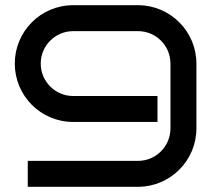

<svg xmlns="http://www.w3.org/2000/svg" viewBox="-20 -720 841 740"><path d="M737 -475C737 -599 636 -700 512 -700H262C137 -700 37 -599 37 -475C37 -351 137 -250 262 -250H587V-350H262C193 -350 137 -406 137 -475C137 -544 193 -600 262 -600H512C581 -600 637 -544 637 -475V-225C637 -156 581 -100 512 -100H87V0H512C636 0 737 -101 737 -225Z"/></svg>

Font: Bruno Ace SC
Style: Regular
Weight: 400
Designer: Astigmatic (AOETI)
Foundry: Astigmatic (AOETI)
Version: Version 1.000